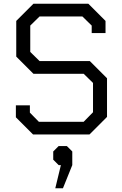

<svg xmlns="http://www.w3.org/2000/svg" viewBox="-20 -720 653 1028"><path d="M65 -92V-156H140V-117L188 -68H428L478 -119V-276L428 -325H159L67 -417V-608L159 -700H453L545 -608V-543H471V-583L421 -632H192L142 -583V-442L192 -393H461L553 -301V-94L459 0H157ZM306 164H294L265 135V91L294 62H338L367 91V164L317 288H276Z"/></svg>

Font: Chakra Petch
Style: Regular
Weight: 400
Designer: Katatrad Aksorn Co.,Ltd.
Foundry: Cadson Demak Co.,Ltd.
Version: Version 1.000; ttfautohint (v1.6)